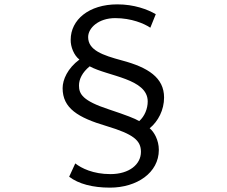

<svg xmlns="http://www.w3.org/2000/svg" viewBox="-20 -796 1040 880"><path d="M669 -669 694 -731C656 -753 595 -776 518 -776C387 -776 304 -705 304 -614C303 -582 319 -542 344 -523C290 -483 267 -431 267 -392C267 -300 337 -257 469 -218C592 -181 626 -152 626 -100C626 -43 573 2 486 2C407 2 353 -25 325 -47L297 14C340 47 405 64 484 64C607 64 708 -4 708 -109C708 -154 686 -192 666 -208C705 -240 732 -292 732 -349C732 -440 659 -487 539 -519C450 -543 384 -566 384 -626C384 -668 432 -713 508 -713C582 -713 641 -688 669 -669ZM342 -404C342 -433 357 -464 391 -492C475 -446 657 -436 657 -331C657 -298 643 -263 618 -241C598 -253 559 -268 478 -295C359 -334 342 -365 342 -404Z"/></svg>

Font: GenYoGothic2 TW R
Style: Regular
Weight: 400
Version: Version 2.100;PS 2.1;hotconv 16.6.51;makeotf.lib2.5.65220 DE